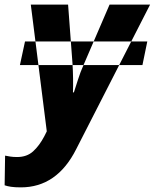

<svg xmlns="http://www.w3.org/2000/svg" viewBox="-85 -569 668 829"><path d="M1 -288 23 -390H551L530 -288ZM5 240Q161 240 244 75L563 -549H388L276 -289Q262 -258 252 -226Q242 -194 234 -170H230Q231 -197 230.5 -230.5Q230 -264 228 -295L209 -549H48L117 -2L106 20Q85 60 58 84.5Q31 109 -11 109Q-28 109 -40.5 107Q-53 105 -63 103L-65 231Q-54 235 -37.5 237.5Q-21 240 5 240Z"/></svg>

Font: Noto Sans Display Extra
Style: Italic
Weight: 800
Italic angle: -12°
Designer: Monotype Design Team
Foundry: Monotype Imaging Inc.
Version: Version 1.900